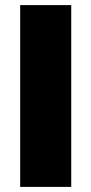

<svg xmlns="http://www.w3.org/2000/svg" viewBox="-20 -732 358 752"><path d="M59 0V-712H259V0Z"/></svg>

Font: Outfit Thin Black
Style: Regular
Weight: 900
Version: Version 1.100;gftools[0.9.27]